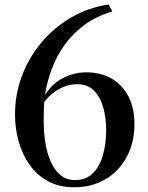

<svg xmlns="http://www.w3.org/2000/svg" viewBox="-20 -796 642 831"><path d="M300 14.5Q235.5 14.5 187.8 -11.8Q140 -38 108.2 -82.8Q76.5 -127.5 60.8 -183.8Q45 -240 45 -300.5Q45 -388 75 -467.8Q105 -547.5 159.8 -612.5Q214.5 -677.5 288.5 -720.5Q362.5 -763.5 450.5 -776.5L466 -746.5Q397 -726 346.2 -688.8Q295.5 -651.5 260.5 -602.8Q225.5 -554 204.5 -498.5Q183.5 -443 175 -385.5Q207 -435.5 254.8 -459.2Q302.5 -483 353.5 -483Q414 -483 461 -457Q508 -431 535 -380.5Q562 -330 562 -257Q562 -200.5 544 -151.2Q526 -102 491.8 -64.8Q457.5 -27.5 409 -6.5Q360.5 14.5 300 14.5ZM314 -431.5Q282 -431.5 254 -419.5Q226 -407.5 204.8 -389.5Q183.5 -371.5 171.5 -354.5Q170.5 -344.5 169.8 -321.8Q169 -299 169 -270Q169 -235.5 173.2 -199.8Q177.5 -164 187 -131.2Q196.5 -98.5 212.2 -72.5Q228 -46.5 250.8 -31.5Q273.5 -16.5 304.5 -16.5Q353 -16.5 382.8 -47Q412.5 -77.5 426 -126.5Q439.5 -175.5 439.5 -231Q439.5 -285.5 426.8 -331Q414 -376.5 386.5 -404Q359 -431.5 314 -431.5Z"/></svg>

Font: Merriweather 120pt Medium
Style: Regular
Weight: 500
Version: Version 2.100